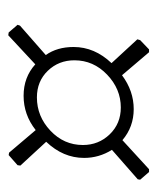

<svg xmlns="http://www.w3.org/2000/svg" viewBox="23 -600 389 476"><g transform="rotate(90 218.0 -362.5)"><path d="M407 -537 426 -515 425 -509 352 -445Q372 -413 372 -376Q372 -324 332 -282L391 -218L390 -211L365 -189L359 -190L303 -256Q265 -226 218 -226Q172 -226 140 -255L68 -188L61 -189L42 -211L44 -217L117 -281Q97 -309 97 -350Q97 -402 137 -444L78 -508L80 -515L103 -537H110L167 -470Q206 -499 251 -499Q295 -499 328 -471L400 -537ZM247 -467Q201 -467 165.5 -433Q130 -399 130 -352Q130 -313 156 -286Q182 -259 222 -259Q269 -259 304.5 -292.5Q340 -326 340 -373Q340 -412 313.5 -439.5Q287 -467 247 -467Z"/></g></svg>

Font: Alegreya Sans Light
Style: Italic
Weight: 300
Italic angle: -7°
Designer: Juan Pablo del Peral
Foundry: Huerta Tipografica
Version: Version 2.007